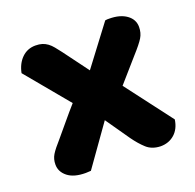

<svg xmlns="http://www.w3.org/2000/svg" viewBox="-95 -587 706 695"><g transform="rotate(-20 257.5 -239.0)"><path d="M76 -141Q98 -167 120 -193.5Q142 -220 165 -246L28 -411Q35 -446 56.5 -467Q78 -488 109 -488Q124 -488 135 -484.5Q146 -481 155.5 -474Q165 -467 173.5 -456.5Q182 -446 192 -433L264 -336L378 -487Q382 -488 386 -488Q390 -488 393 -488Q435 -488 460 -470Q485 -452 485 -423Q485 -400 474 -382Q463 -364 434 -332L356 -243L492 -64Q487 -29 465 -9.5Q443 10 411 10Q378 9 357.5 -9.5Q337 -28 317 -56L253 -148L143 7Q139 7 133 7.5Q127 8 123 8Q78 8 54 -11Q30 -30 30 -58Q30 -79 40 -95.5Q50 -112 76 -141Z"/></g></svg>

Font: Baloo Bhai 2
Style: Bold
Weight: 700
Designer: Supriya Tembe, Noopur Datye and Ek Type
Foundry: Ek Type
Version: Version 1.640;PS 1.000;hotconv 16.6.51;makeotf.lib2.5.65220;